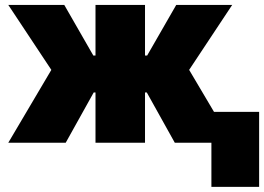

<svg xmlns="http://www.w3.org/2000/svg" viewBox="-20 -565 1046 760"><path d="M1005.7 174.7H816.8V0H671.9L561.1 -198.9H554V0H358V-198.9H350.9L240.1 0H12.8L183.2 -288.4L12.8 -545.5H234.4L349.4 -345.2H358V-545.5H554V-345.2H562.5L677.6 -545.5H899.1L728.7 -288.4L827.1 -122.2H1005.7Z"/></svg>

Font: Linik Sans Black
Style: Regular
Weight: 900
Designer: Fonts by Rasmus Andersson / Changes by Cristiano Sobral with parts from Marc Monis
Foundry: rsms
Version: Version 3.020; ttfautohint (v1.6)